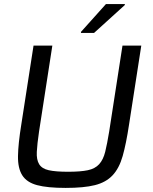

<svg xmlns="http://www.w3.org/2000/svg" viewBox="-20 -911 747 939"><path d="M579 -688H671L611 -301Q597 -208 580 -148Q563 -88 530.5 -53.5Q498 -19 444 -5.5Q390 8 301 8Q212 8 161.5 -5.5Q111 -19 89 -53.5Q67 -88 68 -148Q69 -208 84 -301L144 -688H236L171 -268Q162 -207 160 -168.5Q158 -130 171.5 -108Q185 -86 218.5 -78.5Q252 -71 313 -71Q374 -71 409.5 -78.5Q445 -86 465 -108Q485 -130 494.5 -168.5Q504 -207 514 -268ZM376 -750V-755L498 -891H591L590 -886L440 -750Z"/></svg>

Font: Azeri Sans
Style: Italic
Weight: 400
Designer: Hector Gatti & Omnibus-Type (original fonts) / Cristiano Sobral (main changes and remastering)
Foundry: Omnibus-Type
Version: Version 0.07;August 21, 2020;FontCreator 13.0.0.2681 64-bit;